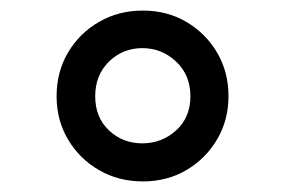

<svg xmlns="http://www.w3.org/2000/svg" viewBox="-20 -777 540 363"><path d="M250 -434Q204 -434 167 -455.5Q130 -477 108.5 -513.5Q87 -550 87 -595Q87 -641 108.5 -677.5Q130 -714 167 -735.5Q204 -757 250 -757Q296 -757 332.5 -735.5Q369 -714 390.5 -677.5Q412 -641 412 -595Q412 -550 390.5 -513.5Q369 -477 332.5 -455.5Q296 -434 250 -434ZM249 -506Q286 -506 313 -530.5Q340 -555 340 -595Q340 -635 313 -660.5Q286 -686 249 -686Q212 -686 186 -660.5Q160 -635 160 -595Q160 -555 186 -530.5Q212 -506 249 -506Z"/></svg>

Font: Pitagon Sans Text Medium
Style: Regular
Weight: 500
Designer: Travis Tran
Foundry: Pitagon
Version: Version 1.000; ttfautohint (v1.8.4.7-5d5b);gftools[0.9.26]